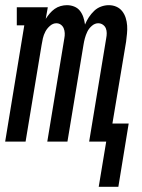

<svg xmlns="http://www.w3.org/2000/svg" viewBox="-28 -548 548 743"><path d="M354 175 383 0H317L383 -400Q385 -410 385 -420Q385 -430 381.5 -438.5Q378 -447 370 -452.5Q362 -458 352 -458Q339 -458 327.5 -448Q316 -438 310 -425.5Q304 -413 300.5 -400Q297 -387 295 -374L233 0H155L221 -400Q223 -410 222.5 -420Q222 -430 218.5 -438.5Q215 -447 207.5 -452.5Q200 -458 190 -458Q177 -458 165.5 -448Q154 -438 147.5 -425.5Q141 -413 138 -400Q135 -387 133 -374L71 0H-8L66 -450H37V-520H157L149 -475Q156 -486 164.5 -496Q173 -506 183.5 -513.5Q194 -521 206.5 -524.5Q219 -528 231 -528Q246 -528 259.5 -522.5Q273 -517 281.5 -506Q290 -495 294.5 -481.5Q299 -468 301 -453Q307 -468 316 -481.5Q325 -495 336.5 -506Q348 -517 363 -522.5Q378 -528 393 -528Q409 -528 422.5 -522Q436 -516 445 -504.5Q454 -493 458.5 -478.5Q463 -464 464 -449Q465 -434 463.5 -418.5Q462 -403 460 -387L407 -70H470L430 175Z"/></svg>

Font: Iosevka Curly Slab
Style: Italic
Weight: 400
Italic angle: -9°
Monospace: yes
Designer: Belleve Invis
Foundry: Belleve Invis
Version: Version 22.1.2; ttfautohint (v1.8.4)